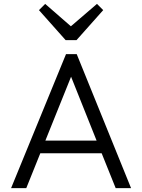

<svg xmlns="http://www.w3.org/2000/svg" viewBox="-20 -966 730 986"><path d="M37 0H115L187 -179H502L574 0H653L374 -688H319ZM180 -914 317 -760H373L510 -914L478 -946L344 -831L212 -946ZM213 -244 345 -572 476 -244Z"/></svg>

Font: MV Cash Light
Style: Regular
Weight: 300
Designer: Rodrigo Fuenzalida
Foundry: fragTYPE
Version: Version 1.100;Glyphs 3.1.2 (3151)